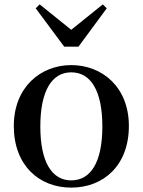

<svg xmlns="http://www.w3.org/2000/svg" viewBox="-20 -840 652 876"><path d="M305 16C452 16 568 -85 568 -265C568 -444 445 -543 305 -543C166 -543 43 -443 43 -265C43 -86 158 16 305 16ZM305 -17C217 -17 164 -100 164 -263C164 -426 217 -510 305 -510C394 -510 447 -426 447 -263C447 -100 394 -17 305 -17ZM161 -820 143 -802 273 -627H338L467 -802L449 -820L305 -704Z"/></svg>

Font: Noto Serif CJK JP SemiBold
Style: Regular
Weight: 600
Designer: Ryoko NISHIZUKA 西塚涼子 (kana & ideographs); Frank Grießhammer (Latin, Greek & Cyrillic); Wenlong ZHANG 张文龙 (bopomofo); San
Foundry: Adobe
Version: Version 2.001;hotconv 1.1.0;makeotfexe 2.6.0